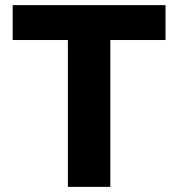

<svg xmlns="http://www.w3.org/2000/svg" viewBox="-20 -727 693 747"><path d="M29.3 -707H624V-571.3H409.2V0H244.1V-571.3H29.3Z"/></svg>

Font: Pretendard JP ExtraBold
Style: Regular
Weight: 800
Designer: Base glyphs from Inter by Rasmus Andersson; Hangeul glyphs from Noto Sans CJK(Source Han Sans) by Jang Soo-young and Kan
Foundry: Kil Hyung-jin
Version: Version 1.309